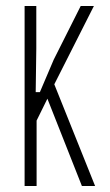

<svg xmlns="http://www.w3.org/2000/svg" viewBox="-20 -620 367 640"><path d="M62 0V-600H101V-458L99 -313H113L159 -421L249 -600H293L161 -339L297 0H253L138 -291L102 -218V0Z"/></svg>

Font: Big Shoulders Text SC Thin
Style: Regular
Weight: 100
Designer: Patric King
Foundry: XO Type Co
Version: Version 2.002